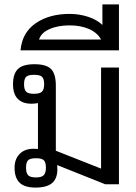

<svg xmlns="http://www.w3.org/2000/svg" viewBox="-20 -835 618 870"><path d="M46 -75Q46 -114 69 -137.5Q92 -161 133 -161Q146 -161 152 -160V-368Q138 -365 123 -365Q82 -365 60.5 -387Q39 -409 39 -453Q39 -501 61.5 -522.5Q84 -544 136 -544Q190 -544 211.5 -522Q233 -500 233 -447V-152L438 -71V-529H519V0H457L239 -87Q240 -81 240 -68Q240 -26 216 -5.5Q192 15 141 15Q92 15 69 -7Q46 -29 46 -75ZM180 -453Q180 -478 170.5 -487Q161 -496 134 -496Q108 -496 98.5 -487Q89 -478 89 -453Q89 -429 98.5 -419.5Q108 -410 134 -410Q160 -410 170 -419.5Q180 -429 180 -453ZM188 -75Q188 -100 178.5 -109Q169 -118 143 -118Q117 -118 107.5 -109Q98 -100 98 -75Q98 -51 107.5 -41Q117 -31 143 -31Q168 -31 178 -41Q188 -51 188 -75Z M295 -772Q339 -772 379 -759Q419 -746 444 -722V-815H519V-607H73Q80 -687 141.5 -729.5Q203 -772 295 -772ZM438 -656Q421 -687 383.5 -703.5Q346 -720 295 -720Q242 -720 204 -703Q166 -686 157 -656Z"/></svg>

Font: Pridi Light
Style: Regular
Weight: 300
Designer: Katatrad Team
Foundry: CadsonDemak
Version: Version 1.003